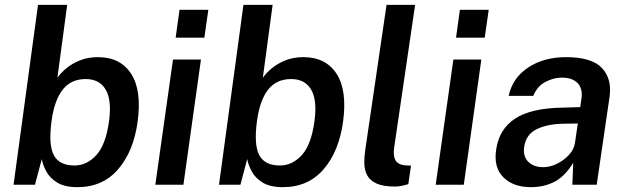

<svg xmlns="http://www.w3.org/2000/svg" viewBox="-20 -763 2585 793"><path d="M300 10Q247 10 216.5 -8.8Q186 -27.5 171.5 -54.5Q157 -81.5 152.5 -106L124.5 0H36L137 -743H257.5L217 -441.5Q230 -461 253.8 -480.8Q277.5 -500.5 310.5 -513.8Q343.5 -527 384 -527Q477 -527 521.5 -458.5Q566 -390 548.5 -261Q532 -138.5 468.2 -64.2Q404.5 10 300 10ZM287.5 -79.5Q339 -79.5 378.2 -122.8Q417.5 -166 430.5 -264Q442 -349.5 416.5 -393Q391 -436.5 334 -436.5Q273 -436.5 238.8 -392.5Q204.5 -348.5 193 -264Q179.5 -165 202.2 -122.2Q225 -79.5 287.5 -79.5Z M705.5 -607.5 721.5 -722.5H840.5L824 -607.5ZM621.5 0 694.5 -517H810L737.5 0Z M1148.5 10Q1095.5 10 1065 -8.8Q1034.5 -27.5 1020 -54.5Q1005.5 -81.5 1001 -106L973 0H884.5L985.5 -743H1106L1065.5 -441.5Q1078.5 -461 1102.2 -480.8Q1126 -500.5 1159 -513.8Q1192 -527 1232.5 -527Q1325.5 -527 1370 -458.5Q1414.5 -390 1397 -261Q1380.5 -138.5 1316.8 -64.2Q1253 10 1148.5 10ZM1136 -79.5Q1187.5 -79.5 1226.8 -122.8Q1266 -166 1279 -264Q1290.5 -349.5 1265 -393Q1239.5 -436.5 1182.5 -436.5Q1121.5 -436.5 1087.2 -392.5Q1053 -348.5 1041.5 -264Q1028 -165 1050.8 -122.2Q1073.5 -79.5 1136 -79.5Z M1612 7.5Q1563 7.5 1535.8 -4.8Q1508.5 -17 1497 -38.2Q1485.5 -59.5 1484.8 -85.8Q1484 -112 1488 -139.5L1576.5 -743H1694.5L1608 -153.5Q1603 -120 1613.2 -101.5Q1623.5 -83 1653.5 -80L1677.5 -79L1666.5 -2.5Q1652.5 2 1638 4.8Q1623.5 7.5 1612 7.5Z M1863.5 -607.5 1879.5 -722.5H1998.5L1982 -607.5ZM1779.5 0 1852.5 -517H1968L1895.5 0Z M2173 10Q2100.5 10 2059.5 -30.2Q2018.5 -70.5 2029 -144Q2041 -229.5 2107.2 -273Q2173.5 -316.5 2304 -318.5L2376.5 -320.5L2381.5 -355.5Q2387.5 -397.5 2365.5 -420Q2343.5 -442.5 2299.5 -442.5Q2264.5 -442 2231.2 -423.8Q2198 -405.5 2182.5 -367H2081Q2096.5 -441 2161.2 -484Q2226 -527 2318 -527Q2424 -527 2466.2 -482Q2508.5 -437 2497.5 -362.5L2444.5 0H2344L2347.5 -90.5Q2311.5 -32.5 2268.2 -11.2Q2225 10 2173 10ZM2223.5 -72.5Q2252 -72.5 2280.8 -86.8Q2309.5 -101 2330 -123.5Q2350.5 -146 2354.5 -171.5L2366.5 -253L2307 -252Q2241 -251 2196.8 -229.5Q2152.5 -208 2145 -156.5Q2139.5 -117 2162 -94.8Q2184.5 -72.5 2223.5 -72.5Z"/></svg>

Font: Public Sans SemiBold
Style: Italic
Weight: 600
Italic angle: -8°
Designer: The Public Sans project authors (U.S. Web Design System). Libre Franklin designed by Pablo Impallari and Rodrigo Fuenzal
Version: Version 1.007; ttfautohint (v1.8.1) -l 8 -r 50 -G 200 -x 14 